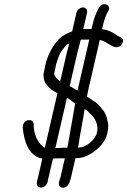

<svg xmlns="http://www.w3.org/2000/svg" viewBox="-20 -758 602 907"><path d="M371.9 -723C358.7 -723 344.2 -711.2 341.1 -698L320.8 -610C299.4 -601.4 273.6 -590.1 258.3 -573C228.9 -541.9 205.7 -501.1 193.7 -449C193.1 -443.7 192.2 -438.3 191 -433L187 -416C185 -407.3 185 -398.3 186.8 -389C190.1 -367.5 199.1 -356.4 215 -342C228.4 -328.8 236.4 -326.5 251.4 -318L191.9 -60C190 -60.7 188 -62 185.8 -64C155.3 -86.2 138.5 -126.1 138.9 -173C137.5 -193.5 108.6 -197.5 94.2 -178.5C86.7 -168.5 87.9 -160.6 87.9 -151C93.9 -92 113.5 -25.9 173.3 -10C176 -10 178.2 -9.7 180.1 -9L154.2 103C151.2 116.2 160.2 128 173.5 128C186.7 128 201.2 116.2 204.2 103L230.1 -9H233.1C239.1 -9 245.5 -9.3 252.3 -10H286.3L265.3 81C264.5 84.3 263.3 88.3 261.5 93C255 111.4 257.8 125.9 274.3 128.5C298.8 132.3 309.8 104.7 315.3 81L336.5 -11H341.5C370 -11 395.2 -22.3 416.4 -36.5C445.9 -56.2 482 -89.7 487.7 -133C492.6 -154.1 492.6 -171.7 487.9 -186C483.2 -210.2 477.6 -226.6 461.3 -244C451.6 -256.6 435.2 -275.8 421.1 -282L409 -290C402.4 -293.7 397.2 -298 390.5 -301C393.1 -312.3 395.5 -324.3 397.8 -337L451.4 -569C453.4 -569 455.3 -568.7 457.1 -568C483.5 -561 496.9 -542.8 522.7 -536C537.1 -531.4 551.5 -540.7 557.4 -552C571.1 -577.8 547.9 -581.7 535 -589C516.2 -603.8 492.9 -616.5 462.1 -620L464.5 -630C471.7 -661.3 478.4 -685.8 492 -706C508.2 -736.5 463.4 -751.6 447.7 -722C431.5 -693.4 423.5 -669.1 414.2 -629L412.4 -621H373.4L391.2 -698C394.2 -711.2 385.1 -723 371.9 -723ZM296.3 -296C296.9 -295.3 297.4 -295 298.1 -295C313.2 -286.5 322.2 -277.7 334.9 -268C324.3 -203.5 310.7 -134.9 300.6 -72L297.9 -60H278.9C272.9 -60 266.4 -59.7 259.6 -59H241.6ZM379.6 -241 379.9 -242 389 -238C397.5 -230.2 409.8 -217.5 419 -208C432.7 -190.3 441.1 -171.9 440.3 -144L437 -130C437.1 -127.3 436.4 -124.3 434.9 -121C426.1 -102.5 410.5 -86.4 395.1 -76C388.4 -71.5 371.7 -62 363.3 -62C359.2 -61.3 354.8 -61 350.1 -61H348.1L351.3 -75C358 -125.8 372 -187.8 379.6 -241ZM361.8 -571H401.8L346.2 -330C336.1 -336.6 318.9 -345.4 309 -351L345.5 -509C350.4 -530 356.7 -548.9 361.8 -571ZM264.1 -373C257.1 -378.6 244.4 -389.3 241.4 -396C237.8 -400.7 235.2 -408.1 237 -416L241 -433C242.4 -439 243.5 -445.3 244.4 -452C245.3 -456 246.5 -459.7 247.9 -463C249.8 -471.1 256.1 -486.1 259.8 -497C265.9 -512.5 283.7 -534.5 294.1 -546C297.2 -548.6 303.5 -551.1 307.7 -553C304.6 -539.7 298.9 -523.8 295.8 -510Z"/></svg>

Font: HoneyBee
Style: BookIt
Weight: 300
Foundry: Cannot Into Space Fonts
Version: Version 0.89